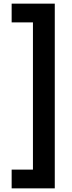

<svg xmlns="http://www.w3.org/2000/svg" viewBox="-20 -819 395 1055"><path d="M44 113H161V-696H44V-799H281V216H44Z"/></svg>

Font: Noto Sans Sinhala
Style: Bold
Weight: 700
Designer: Jelle Bosma - Monotype Design Team
Foundry: Monotype Imaging Inc.
Version: Version 2.006; ttfautohint (v1.8.4.7-5d5b)